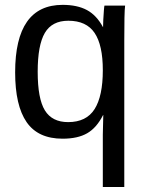

<svg xmlns="http://www.w3.org/2000/svg" viewBox="-20 -558 596 786"><path d="M42 -261.7Q42 -538.1 236.3 -538.1Q296.4 -538.1 335.9 -516.8Q375.5 -495.6 401.9 -446.3Q401.9 -456.1 402.8 -476.8Q403.8 -497.6 405.3 -515.6Q406.7 -533.7 407.7 -535.2H492.2Q490.2 -521 489.5 -484.9Q488.8 -448.7 488.8 -391.1V207.5H400.9V-6.8L402.8 -86.9H401.9Q375.5 -34.7 336.9 -12.5Q298.3 9.8 236.3 9.8Q135.7 9.8 88.9 -58.1Q42 -126 42 -261.7ZM400.9 -270.5Q400.9 -373.5 367.2 -423.3Q333.5 -473.1 259.8 -473.1Q192.9 -473.1 163.6 -423.3Q134.3 -373.5 134.3 -264.6Q134.3 -153.8 163.8 -106Q193.4 -58.1 258.8 -58.1Q333.5 -58.1 367.2 -111.3Q400.9 -164.6 400.9 -270.5Z"/></svg>

Font: Arimo Nerd Font
Style: Regular
Weight: 400
Designer: Steve Matteson
Foundry: Monotype Imaging Inc.
Version: Version 1.33;Nerd Fonts 3.2.1